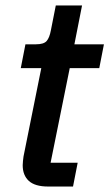

<svg xmlns="http://www.w3.org/2000/svg" viewBox="-20 -682 400 702"><path d="M247 0H156Q108 0 85.5 -20.5Q63 -41 63 -78Q63 -85 64 -93.5Q65 -102 66 -110L131 -433H56L73 -520H111Q140 -520 150.5 -532Q161 -544 166 -571L184 -662H280L252 -520H360L343 -433H235L165 -87H264Z"/></svg>

Font: IBM Plex Sans Medium
Style: Italic
Weight: 500
Italic angle: -11.31°
Designer: Mike Abbink, Paul van der Laan, Pieter van Rosmalen
Foundry: Bold Monday
Version: Version 3.201